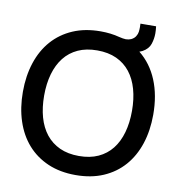

<svg xmlns="http://www.w3.org/2000/svg" viewBox="-89 -891 918 987"><g transform="rotate(10 370.0 -397.5)"><path d="M646 -810Q648.5 -790 648.5 -773Q648.5 -745.5 639.5 -717.8Q630.5 -690 599.5 -673Q592 -669.5 584 -666.5Q646 -617 678.2 -538.8Q710.5 -460.5 710.5 -360Q710.5 -276.5 687.8 -207.5Q665 -138.5 621.5 -89Q578 -39.5 514.8 -12.2Q451.5 15 370.5 15Q289.5 15 226.2 -12.2Q163 -39.5 119.2 -89Q75.5 -138.5 52.8 -207.5Q30 -276.5 30 -360Q30 -443.5 52.8 -512.5Q75.5 -581.5 119.2 -631Q163 -680.5 226.2 -707.8Q289.5 -735 370.5 -735Q424 -735 469 -723Q489.5 -718 502.5 -717.5Q503.5 -717.5 505 -717.5Q519 -717.5 531.5 -723Q547 -730.5 554.5 -742.8Q562 -755 563.5 -766.8Q565 -778.5 565 -790.5Q565 -797 564.5 -805V-809.5ZM370.5 -84.5Q428 -84.5 471 -104.2Q514 -124 542.5 -160.2Q571 -196.5 585.2 -247.2Q599.5 -298 599.5 -360Q599.5 -422 585.2 -472.8Q571 -523.5 542.5 -559.8Q514 -596 471 -615.8Q428 -635.5 370.5 -635.5Q313 -635.5 270 -615.8Q227 -596 198.5 -559.8Q170 -523.5 155.5 -472.8Q141 -422 141 -360Q141 -298 155.2 -247.2Q169.5 -196.5 198.2 -160.2Q227 -124 270 -104.2Q313 -84.5 370.5 -84.5Z"/></g></svg>

Font: Vela Sans SemBd
Style: Regular
Weight: 600
Designer: Principal design: Mikhail Sharanda - project Manrope.
Design modification: Ravid Balaliev
Foundry: Mikhail Sharanda
Version: Version 1.001